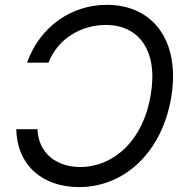

<svg xmlns="http://www.w3.org/2000/svg" viewBox="-20 -757 767 787"><path d="M133.5 -227.3H46.9C49.7 -78.1 156.2 9.9 304 9.9C488.6 9.9 643.5 -130.7 681.8 -358C720.2 -590.9 606.5 -737.2 417.6 -737.2C274.1 -737.2 143.5 -649.1 90.9 -500H179C217.3 -600.9 315.3 -654.8 414.8 -654.8C544 -654.8 629.3 -555.4 598 -369.3C566.8 -177.6 443.2 -72.4 308.2 -72.4C214.5 -72.4 137.8 -126.4 133.5 -227.3Z"/></svg>

Font: Margiela Sans
Style: Italic
Weight: 400
Italic angle: -9.39999°
Designer: Stefan Endress, Andreas Faust
Version: Version 1.100;FEAKit 1.0